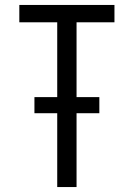

<svg xmlns="http://www.w3.org/2000/svg" viewBox="-20 -755 540 775"><path d="M211 0V-298H119V-363H211V-665H58V-735H442V-665H289V-363H381V-298H289V0Z"/></svg>

Font: Iosevka NFM
Style: Regular
Weight: 400
Monospace: yes
Designer: Belleve Invis
Foundry: Belleve Invis
Version: Version 29.0.4; ttfautohint (v1.8.4);Nerd Fonts 3.3.0